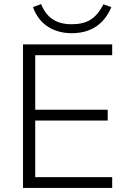

<svg xmlns="http://www.w3.org/2000/svg" viewBox="-20 -923 625 943"><path d="M93 0H531V-53H153V-331H509V-384H153V-652H531V-705H93ZM332 -760C413 -760 486 -792 527 -888L488 -902C450 -828 405 -804 331 -804C258 -804 209 -835 182 -903L142 -888C174 -798 249 -760 332 -760Z"/></svg>

Font: Poppy and Pepper Light
Style: Regular
Weight: 300
Designer: Thy Ha
Foundry: Thy Ha
Version: Version 0.001;Glyphs 3.2 (3227)